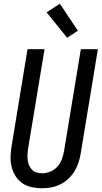

<svg xmlns="http://www.w3.org/2000/svg" viewBox="-20 -998 543 1026"><path d="M204 8Q176 8 148.5 2Q121 -4 99.5 -19Q78 -34 63.5 -56.5Q49 -79 42.5 -105.5Q36 -132 36.5 -160Q37 -188 42 -217L127 -735H218L130 -204Q128 -188 127 -173Q126 -158 128 -143Q130 -128 135.5 -114.5Q141 -101 151 -91Q161 -81 175.5 -76.5Q190 -72 206 -72Q227 -72 249 -81Q271 -90 286.5 -107.5Q302 -125 310 -146Q318 -167 322 -189L412 -735H503L411 -176Q407 -152 399 -128Q391 -104 377.5 -82Q364 -60 344.5 -42Q325 -24 301.5 -12.5Q278 -1 253 3.5Q228 8 204 8ZM339 -796 229 -932 300 -978 396 -834Z"/></svg>

Font: Iosevka SS18 Medium
Style: Italic
Weight: 500
Italic angle: -9°
Monospace: yes
Designer: Belleve Invis
Foundry: Belleve Invis
Version: Version 25.1.1; ttfautohint (v1.8.4)